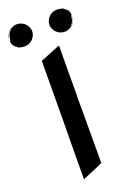

<svg xmlns="http://www.w3.org/2000/svg" viewBox="-195 -858 638 934"><g transform="rotate(-20 124.0 -390.5)"><path d="M287 -752C286 -753 286 -754 286 -754L287 -753C287 -764 282 -777 273 -783L271 -786C269 -787 269 -786 268 -786C260 -796 252 -798 252 -797L241 -799C192 -810 153 -759 175 -718C201 -669 276 -677 287 -736V-742C286 -739 285 -727 278 -715C273 -707 268 -702 263 -698L268 -703C267 -702 261 -697 254 -694C271 -704 282 -722 282 -743C284 -742 284 -743 284 -748C284 -753 284 -751 286 -750C285 -753 286 -753 287 -752ZM73 -768C47 -817 -28 -809 -39 -750V-744C-38 -747 -37 -759 -30 -771C-25 -779 -20 -784 -15 -788L-20 -783C-19 -784 -13 -789 -6 -792C-23 -782 -34 -764 -34 -743C-36 -744 -36 -743 -36 -738C-36 -733 -36 -735 -38 -736C-37 -733 -38 -733 -39 -734C-38 -733 -38 -732 -38 -732L-39 -733C-39 -722 -34 -709 -25 -703L-23 -700C-21 -699 -21 -700 -20 -700C-12 -690 -4 -688 -4 -689L7 -687C56 -676 95 -727 73 -768ZM5 -797C-1 -795 -5 -794 -12 -790C-2 -797 6 -798 5 -797ZM260 -696C250 -689 242 -688 243 -689C249 -691 253 -692 260 -696ZM178 -28C177 -29 172 -28 170 -27L176 -30V-37C176 -292 177 -369 176 -377C176 -376 177 -375 177 -374V-433C177 -437 177 -551 178 -625V-632C173 -631 172 -630 171 -630H170C162 -626 83 -595 74 -591C74 -479 71 -104 70 -68V20C76 17 185 -26 178 -28Z"/></g></svg>

Font: HIVNotRetro
Style: Regular
Weight: 400
Designer: Feorag
Foundry: Feorag
Version: Version 1.000;PS 001.000;hotconv 1.0.88;makeotf.lib2.5.64775